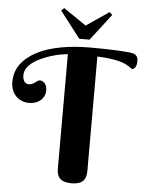

<svg xmlns="http://www.w3.org/2000/svg" viewBox="-61 -979 785 1035"><g transform="rotate(5 331.0 -461.0)"><path d="M365.2 7.8Q324.2 7.8 304.7 -9.3Q285.2 -26.4 285.2 -64V-684.1Q269.5 -682.6 246.3 -678.5Q223.1 -674.3 197.8 -666.5Q172.4 -658.7 147 -647.7Q121.6 -636.7 101.6 -622.3Q81.5 -607.9 68.8 -589.8Q56.2 -571.8 56.2 -549.8Q56.2 -534.2 60.3 -524.9Q64.5 -515.6 69.8 -511Q75.2 -506.3 80.8 -505.1Q86.4 -503.9 88.9 -503.9Q101.1 -503.9 108.9 -508.1Q116.7 -512.2 123 -516.8Q129.4 -521.5 135 -525.6Q140.6 -529.8 147.9 -529.8Q153.8 -529.8 160.4 -527.1Q167 -524.4 172.6 -518.6Q178.2 -512.7 182.1 -503.2Q186 -493.7 186 -480Q186 -460.4 178.5 -446.3Q170.9 -432.1 158.9 -422.6Q147 -413.1 131.6 -408.4Q116.2 -403.8 101.1 -403.8Q77.6 -403.8 58.8 -411.9Q40 -419.9 26.9 -434.1Q13.7 -448.2 6.8 -467.3Q0 -486.3 0 -507.8Q0 -564.9 31.5 -606.7Q63 -648.4 117.7 -676Q172.4 -703.6 245.1 -716.8Q317.9 -730 400.9 -730Q440.4 -730 478 -729.2Q515.6 -728.5 546.6 -727.1Q577.6 -725.6 600.1 -723.6Q622.6 -721.7 632.8 -719.2Q642.6 -716.8 648.4 -712.2Q654.3 -707.5 657.2 -701.7Q660.2 -695.8 661.1 -689.2Q662.1 -682.6 662.1 -675.8Q662.1 -670.4 660.6 -663.3Q659.2 -656.2 656.2 -649.9Q653.3 -643.6 648.9 -639.2Q644.5 -634.8 638.2 -634.8Q634.3 -634.8 630.1 -638.2Q626 -641.6 618.7 -646.5Q611.3 -651.4 598.9 -657.7Q586.4 -664.1 566.2 -669.4Q545.9 -674.8 516.4 -679.2Q486.8 -683.6 444.8 -685.1V-64Q444.8 -26.4 425.3 -9.3Q405.8 7.8 365.2 7.8ZM338.9 -772 229 -915 244.1 -929.7 367.2 -845.7 490.2 -929.7 504.9 -915 395 -772Z"/></g></svg>

Font: Berkshire Swash
Style: Regular
Weight: 400
Designer: Astigmatic (AOETI)
Foundry: Astigmatic (AOETI)
Version: Version 1.001